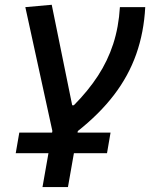

<svg xmlns="http://www.w3.org/2000/svg" viewBox="-20 -547 626 792"><path d="M44.9 85 59.6 0H436L421.4 85ZM196.3 -5.4 84.5 -517.6 193.4 -527.3 277.8 -112.8H284.7Q343.3 -171.9 383.8 -233.9Q424.3 -295.9 447 -365.7Q469.7 -435.5 474.6 -517.6H579.1Q573.7 -413.6 542 -323.7Q510.3 -233.9 450.2 -155.3Q390.1 -76.7 299.8 -5.4ZM155.3 224.6 203.1 -46.9H308.1L260.3 224.6Z"/></svg>

Font: Cascadia Mono NF
Style: Italic
Weight: 400
Italic angle: -10°
Monospace: yes
Designer: Aaron Bell
Foundry: Saja Typeworks
Version: Version 2404.023